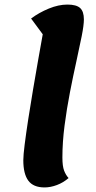

<svg xmlns="http://www.w3.org/2000/svg" viewBox="-20 -795 421 840"><path d="M175 25Q126 25 104 -4.5Q82 -34 82 -94Q82 -116 88 -163.5Q94 -211 103.5 -273Q113 -335 124.5 -402.5Q136 -470 147 -533Q158 -596 167 -645L116 -714Q151 -740 193.5 -757.5Q236 -775 275 -775Q314 -775 330.5 -760Q347 -745 347 -710Q347 -685 337.5 -637Q328 -589 314 -526Q300 -463 286 -391Q272 -319 262.5 -246Q253 -173 253 -106Q253 -68 260.5 -48.5Q268 -29 280 -16Q257 4 229 14.5Q201 25 175 25Z"/></svg>

Font: Lemonada SemiBold
Style: Regular
Weight: 600
Designer: Mohamed Gaber (Arabic), Eduardo Tunni (Latin)
Foundry: Kief Type Foundry
Version: Version 4.005; ttfautohint (v1.8.3)